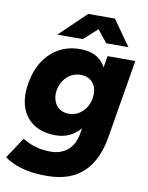

<svg xmlns="http://www.w3.org/2000/svg" viewBox="-119 -782 818 1064"><g transform="rotate(10 290.5 -250.0)"><path d="M216 212Q154 212 108 202.5Q62 193 30.5 178.5Q-1 164 -20 149L57 32Q71 40 91.5 50Q112 60 143 68Q174 76 218 76Q272 76 311 44.5Q350 13 361 -51L436 -500H592L518 -57Q504 27 467.5 87.5Q431 148 369.5 180Q308 212 216 212ZM227 -18Q154 -18 104.5 -50.5Q55 -83 35.5 -141.5Q16 -200 30 -279Q43 -352 77.5 -404Q112 -456 163.5 -484Q215 -512 279 -512Q350 -512 390 -478.5Q430 -445 441.5 -386.5Q453 -328 439 -252Q426 -179 397.5 -127Q369 -75 326.5 -46.5Q284 -18 227 -18ZM280 -148Q309 -148 333 -162Q357 -176 373.5 -200Q390 -224 395 -256Q401 -290 391.5 -316.5Q382 -343 360.5 -357.5Q339 -372 308 -372Q279 -372 254.5 -358.5Q230 -345 213.5 -321Q197 -297 191 -265Q186 -232 195.5 -205Q205 -178 227 -163Q249 -148 280 -148ZM141 -569 290 -712H439V-708L284 -569ZM416 -569 305 -708 306 -712H440L541 -569Z"/></g></svg>

Font: Figtree Light ExtraBold
Style: Italic
Weight: 800
Italic angle: -9.5°
Version: Version 2.001;gftools[0.9.30]